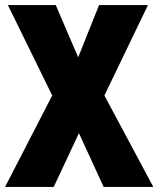

<svg xmlns="http://www.w3.org/2000/svg" viewBox="-21 -734 622 754"><path d="M581 0 389 -359 560 -714H368L286 -509L198 -714H10L184 -359L-1 0H190L289 -211L386 0Z"/></svg>

Font: Noto Sans Khmer Condensed Black
Style: Regular
Weight: 900
Width: 3
Designer: Danh Hong and the Monotype Design Team
Foundry: Monotype Imaging Inc.
Version: Version 2.004